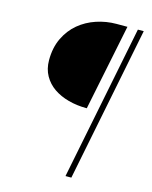

<svg xmlns="http://www.w3.org/2000/svg" viewBox="-112 -733 700 887"><g transform="rotate(15 238.0 -290.0)"><path d="M288 80 436 -660H464L316 80ZM300 -248Q254 -248 213.5 -259Q173 -270 142.5 -291Q112 -312 94 -344Q76 -376 76 -418Q76 -478 98 -523.5Q120 -569 156 -599Q192 -629 238.5 -644.5Q285 -660 334 -660H386L302 -248Z"/></g></svg>

Font: TypoPRO Source Sans Pro
Style: Italic
Weight: 200
Italic angle: -11°
Designer: Paul D. Hunt
Foundry: Adobe Systems Incorporated
Version: Version 1.075;PS 2.000;hotconv 1.0.86;makeotf.lib2.5.63406